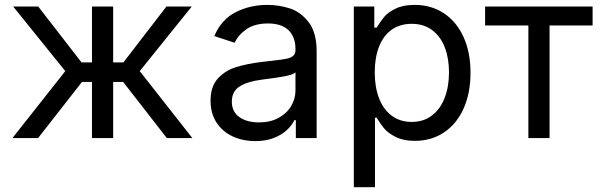

<svg xmlns="http://www.w3.org/2000/svg" viewBox="-20 -573 2490 797"><path d="M251 -277.8 34.7 -545.9H138.7L318.4 -314H361.8V-545.9H449.7V-314H492.2L670.9 -545.9H775.9L560.1 -277.8L778.3 0H672.4L491.2 -232.9H449.7V0H361.8V-232.9H320.3L138.2 0H31.7Z M854 -155.3Q854 -213.4 884 -246.6Q914.1 -279.8 958.5 -293.9Q1002.9 -308.1 1066.4 -315.9L1108.9 -320.8Q1149.4 -325.2 1168 -328.9Q1186.5 -332.5 1196.5 -340.8Q1206.5 -349.1 1206.5 -365.7V-368.7Q1206.5 -419.9 1177.5 -447.8Q1148.4 -475.6 1092.3 -475.6Q1038.1 -475.6 1003.7 -452.1Q969.2 -428.7 954.1 -395.5L869.6 -423.3Q898.9 -492.2 958.5 -522.5Q1018.1 -552.7 1089.8 -552.7Q1137.2 -552.7 1182.6 -538.3Q1228 -523.9 1261.2 -481Q1294.4 -438 1294.4 -359.9V0H1208V-74.2H1202.1Q1191.9 -52.7 1170.7 -33Q1149.4 -13.2 1116.5 -0.2Q1083.5 12.7 1040 12.7Q987.8 12.7 945.3 -7.1Q902.8 -26.9 878.4 -64.9Q854 -103 854 -155.3ZM1206.5 -197.3V-272.9Q1197.8 -263.2 1161.4 -256.3Q1125 -249.5 1076.2 -243.7L1062.5 -241.7Q1006.8 -234.4 974.6 -214.1Q942.4 -193.8 942.4 -150.9Q942.4 -109.4 973.4 -87.2Q1004.4 -64.9 1055.2 -64.9Q1101.6 -64.9 1136 -83.5Q1170.4 -102.1 1188.5 -132.6Q1206.5 -163.1 1206.5 -197.3Z M1448.7 -545.9H1533.7V-458.5H1543.5Q1560.5 -485.8 1575.2 -503.4Q1589.8 -521 1621.6 -536.9Q1653.3 -552.7 1701.7 -552.7Q1769.5 -552.7 1822 -518.3Q1874.5 -483.9 1903.8 -420.2Q1933.1 -356.4 1933.1 -271.5Q1933.1 -186 1904.1 -121.8Q1875 -57.6 1822.5 -22.9Q1770 11.7 1702.1 11.7Q1654.8 11.7 1622.8 -4.4Q1590.8 -20.5 1574.7 -39.8Q1558.6 -59.1 1543.5 -84.5H1536.6V204.1H1448.7ZM1843.8 -272.5Q1843.8 -330.6 1826.4 -376Q1809.1 -421.4 1774.2 -447.8Q1739.3 -474.1 1689 -474.1Q1639.6 -474.1 1605.2 -449.2Q1570.8 -424.3 1553.2 -378.9Q1535.6 -333.5 1535.6 -272.5Q1535.6 -211.4 1553.5 -165Q1571.3 -118.7 1606 -92.8Q1640.6 -66.9 1689 -66.9Q1738.3 -66.9 1773.2 -93.8Q1808.1 -120.6 1825.9 -167.2Q1843.8 -213.9 1843.8 -272.5Z M2173.3 -467.3H1993.7V-545.9H2439.9V-467.3H2261.2V0H2173.3Z"/></svg>

Font: Inter RS Variable
Style: Regular
Weight: 400
Designer: Rasmus Andersson (customised by Maria Ramos and Noel Pretorius)
Foundry: rsms
Version: Version 3.001;Glyphs 3.2.3 (3260)